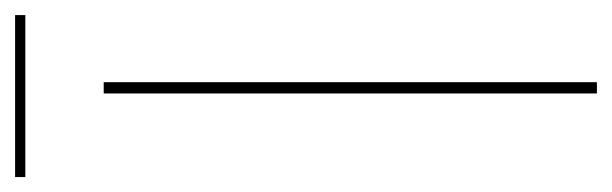

<svg xmlns="http://www.w3.org/2000/svg" viewBox="-303 -518 819 257"><g transform="rotate(-90 106.5 -389.5)"><path d="M214.8 -778.8V-765.1H-2V-778.8ZM109.9 0V-660.2H125V0Z"/></g></svg>

Font: Human Sans Thin
Style: Regular
Weight: 100
Designer: Tim Radville
Foundry: Continuum
Version: Version 1.000;FEAKit 1.0